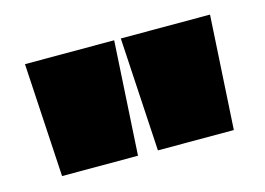

<svg xmlns="http://www.w3.org/2000/svg" viewBox="-51 -859 618 447"><g transform="rotate(-15 258.0 -635.0)"><path d="M35 -772H250L234 -498H51ZM266 -772H481L465 -498H282Z"/></g></svg>

Font: Hepta Slab ExtraLight Black
Style: Regular
Weight: 900
Version: Version 1.102